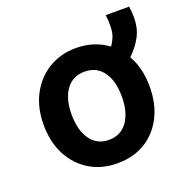

<svg xmlns="http://www.w3.org/2000/svg" viewBox="-118 -740 838 863"><g transform="rotate(-20 301.5 -309.0)"><path d="M301 13Q226 13 169 -21.5Q112 -56 79.5 -118Q47 -180 47 -263Q47 -345 80 -407Q113 -469 170.5 -503.5Q228 -538 301 -538Q388 -538 452 -490Q464 -506 472.5 -527Q481 -548 481 -580Q481 -591 480.5 -603.5Q480 -616 478 -631H590Q592 -617 593 -603.5Q594 -590 594 -578Q594 -528 574 -489.5Q554 -451 517 -415Q554 -351 554 -263Q554 -180 522.5 -118Q491 -56 434.5 -21.5Q378 13 301 13ZM301 -99Q358 -99 389.5 -143.5Q421 -188 421 -263Q421 -338 389.5 -381.5Q358 -425 301 -425Q244 -425 212.5 -381.5Q181 -338 181 -263Q181 -188 212.5 -143.5Q244 -99 301 -99Z"/></g></svg>

Font: Ubuntu Sans
Style: Bold
Weight: 700
Designer: Dalton Maag Ltd
Foundry: Dalton Maag Ltd
Version: Version 1.006; ttfautohint (v1.8.4.7-5d5b)